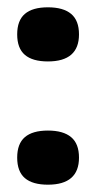

<svg xmlns="http://www.w3.org/2000/svg" viewBox="-20 -517 263 525"><path d="M111 -12Q69 -12 48 -30Q27 -48 27 -86Q27 -124 48 -142Q69 -160 111 -160Q153 -160 174.5 -142Q196 -124 196 -86Q196 -12 111 -12ZM111 -349Q69 -349 48 -367Q27 -385 27 -423Q27 -461 48 -479Q69 -497 111 -497Q153 -497 174.5 -479Q196 -461 196 -423Q196 -349 111 -349Z"/></svg>

Font: Bricolage Grotesque 24pt SemiBold
Style: Regular
Weight: 600
Designer: Mathieu Triay
Foundry: Atelier Triay
Version: Version 1.001;gftools[0.9.33.dev8+g029e19f]